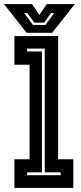

<svg xmlns="http://www.w3.org/2000/svg" viewBox="-56 -928 398 948"><path d="M15 0V-141.5H90V-608.5H15V-750H231V-141.5H306V0ZM78 -63H243.5V-77H165V-688H78V-674H151V-77H78ZM75.5 -766 -36.5 -908H102L138.5 -854L175 -908H313.5L201.5 -766ZM106.5 -805H168.5L211 -863H195.5L161.5 -816H113.5L79.5 -863H64Z"/></svg>

Font: Tourney Condensed Regular
Style: Bold
Weight: 700
Width: 3
Designer: Tyler Finck
Foundry: Etcetera Type Co
Version: Version 1.010; ttfautohint (v1.8.3)